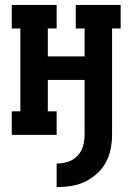

<svg xmlns="http://www.w3.org/2000/svg" viewBox="-20 -550 540 783"><path d="M211 213V117Q234 117 256.5 110Q279 103 295.5 86Q312 69 318.5 46Q325 23 325 0V-224H175V-96H211V0H28V-96H63V-434H28V-530H211V-434H175V-320H325V-434H289V-530H472V-434H437V0Q437 29 431 58.5Q425 88 411 113.5Q397 139 374.5 159Q352 179 325.5 191.5Q299 204 269.5 208.5Q240 213 211 213Z"/></svg>

Font: Iosevka Slab
Style: Bold
Weight: 700
Monospace: yes
Designer: Belleve Invis
Foundry: Belleve Invis
Version: Version 11.1.1; ttfautohint (v1.8.3)